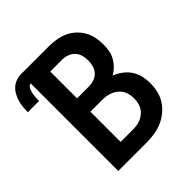

<svg xmlns="http://www.w3.org/2000/svg" viewBox="-234 -882 1028 1028"><g transform="rotate(-45 280.5 -367.5)"><path d="M81 0V-663Q72 -663 65.5 -655Q59 -647 56 -638.5Q53 -630 51 -621Q49 -612 48 -602.5Q47 -593 46.5 -583.5Q46 -574 46 -565H-39Q-39 -585 -37 -604.5Q-35 -624 -29.5 -642.5Q-24 -661 -14.5 -678.5Q-5 -696 9.5 -709Q24 -722 43 -728.5Q62 -735 81 -735H289Q317 -735 344.5 -730.5Q372 -726 397.5 -715Q423 -704 444 -685Q465 -666 479 -642Q493 -618 498.5 -590.5Q504 -563 504 -535Q504 -512 500 -489.5Q496 -467 485 -447Q474 -427 457.5 -410.5Q441 -394 421 -383Q446 -373 468.5 -356.5Q491 -340 506.5 -317Q522 -294 528.5 -267Q535 -240 535 -213Q535 -182 528 -151.5Q521 -121 504 -95.5Q487 -70 462.5 -50.5Q438 -31 409.5 -19.5Q381 -8 350.5 -4Q320 0 289 0ZM200 -431H289Q309 -431 328.5 -437.5Q348 -444 361.5 -458.5Q375 -473 380.5 -493Q386 -513 386 -533Q386 -553 380.5 -572.5Q375 -592 361 -606.5Q347 -621 328 -627.5Q309 -634 289 -634H200ZM200 -101H289Q305 -101 321 -103Q337 -105 352 -111.5Q367 -118 380 -128.5Q393 -139 401 -152.5Q409 -166 412.5 -182.5Q416 -199 416 -215Q416 -231 412.5 -247Q409 -263 401 -277Q393 -291 380 -301.5Q367 -312 352 -318.5Q337 -325 321 -327.5Q305 -330 289 -330H200Z"/></g></svg>

Font: Iosevka Aile
Style: Bold
Weight: 700
Designer: Belleve Invis
Foundry: Belleve Invis
Version: Version 28.0.1; ttfautohint (v1.8.4)